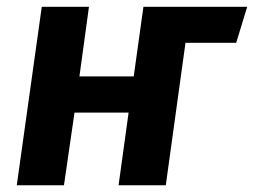

<svg xmlns="http://www.w3.org/2000/svg" viewBox="-20 -550 754 570"><path d="M713.9 -529.8 681.2 -422.9H532.2L530.8 -423.8L472.2 0H332L361.8 -215.8H201.2L169.9 0H29.8L104 -529.8H244.1L215.8 -323.2H377L405.8 -529.8Z"/></svg>

Font: FiraGO SemiBold
Style: Italic
Weight: 600
Italic angle: -8°
Designer: bBox Type GmbH
Foundry: bBox Type GmbH
Version: Version 1.001;PS 001.001;hotconv 1.0.88;makeotf.lib2.5.64775